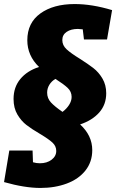

<svg xmlns="http://www.w3.org/2000/svg" viewBox="-27 -744 578 949"><path d="M281 -546Q281 -520 302 -500.5Q323 -481 367 -454Q408 -428 434.5 -407.5Q461 -387 479.5 -355.5Q498 -324 498 -283Q498 -227 463.5 -188Q429 -149 369 -129Q429 -74 429 -2Q429 56 395.5 98.5Q362 141 303.5 163Q245 185 173 185Q95 185 -7 156L19 0H134L136 58Q153 63 170 63Q205 63 228 45.5Q251 28 251 2Q251 -22 232 -39.5Q213 -57 171 -82Q130 -106 104 -126Q78 -146 59 -178Q40 -210 40 -255Q40 -313 73.5 -353.5Q107 -394 166 -413Q108 -469 108 -545Q108 -631 172.5 -677.5Q237 -724 342 -724Q428 -724 527 -694L502 -549H388L382 -599Q366 -601 358 -601Q324 -601 302.5 -586.5Q281 -572 281 -546ZM247 -354Q228 -343 217 -325Q206 -307 206 -286Q206 -258 225 -237.5Q244 -217 282 -191Q302 -206 314.5 -225.5Q327 -245 327 -265Q327 -291 307.5 -309.5Q288 -328 247 -354Z"/></svg>

Font: Bitter Pro Black
Style: Italic
Weight: 900
Italic angle: -9°
Designer: Sol Matas, and Bitter project Authors
Foundry: Sol Matas
Version: Version 1.010